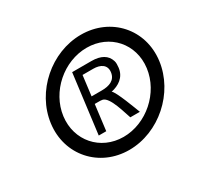

<svg xmlns="http://www.w3.org/2000/svg" viewBox="-110 -591 754 732"><g transform="rotate(-30 267.5 -225.5)"><path d="M224 -355 191 -95H224L238 -207H252C259 -207 266 -207 271 -206C301 -201 321 -118 330 -95H372C367 -108 330 -209 317 -215C350 -222 381 -241 386 -281C387 -292 388 -302 385 -311C376 -340 350 -355 309 -355ZM352 -281C348 -248 320 -238 287 -238H242L253 -326H300C332 -326 356 -312 352 -281ZM111 -226C124 -327 217 -408 318 -408C419 -408 491 -327 478 -226C465 -125 372 -43 271 -43C170 -43 98 -125 111 -226ZM56 -226C39 -95 134 11 265 11C396 11 516 -95 533 -226C550 -357 455 -462 324 -462C193 -462 73 -357 56 -226Z"/></g></svg>

Font: Charger
Style: It
Weight: 400
Designer: Jasper
Foundry: Cannot Into Space Fonts
Version: Version 0.98